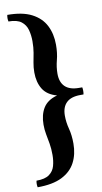

<svg xmlns="http://www.w3.org/2000/svg" viewBox="-105 -849 567 1063"><g transform="rotate(-10 179.0 -317.5)"><path d="M17 -802Q102 -802 154 -775Q206 -748 230 -701Q254 -654 254 -593Q254 -546 244 -508Q234 -470 234 -433Q234 -385 260 -360Q286 -335 338 -335H356Q358 -328 358 -315Q358 -302 356 -295H338Q286 -295 260 -270Q234 -245 234 -197Q234 -160 244 -122Q254 -84 254 -37Q254 23 230 69Q206 115 154 141Q102 167 17 167Q13 148 17 130Q65 130 89 112.5Q113 95 121 66.5Q129 38 129 5Q129 -31 124 -59.5Q119 -88 114 -114Q109 -140 109 -168Q109 -224 132.5 -262Q156 -300 211 -315Q156 -330 132.5 -368.5Q109 -407 109 -462Q109 -491 114 -516.5Q119 -542 124 -570.5Q129 -599 129 -635Q129 -668 121 -698Q113 -728 89 -746.5Q65 -765 17 -765Q13 -784 17 -802Z"/></g></svg>

Font: Poltawski Nowy
Style: Bold
Weight: 700
Designer: Adam Pótawski, Mateusz Machalski, Borys Kosmynka, Ania Wieluska
Foundry: Capitalics.wtf
Version: Version 1.001;gftools[0.9.25]